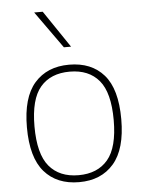

<svg xmlns="http://www.w3.org/2000/svg" viewBox="-56 -853 678 907"><g transform="rotate(-5 283.0 -399.5)"><path d="M59 -270Q59 -411.5 118.8 -479.8Q178.5 -548 283 -548Q388.5 -548 447.5 -480.8Q506.5 -413.5 506.5 -270Q506.5 -128.5 447 -59.8Q387.5 9 283 9Q177.5 9 118.2 -59Q59 -127 59 -270ZM470.5 -269Q470.5 -399.5 422 -457.2Q373.5 -515 283 -515Q192.5 -515 143.8 -457.8Q95 -400.5 95 -271.5Q95 -140.5 143.8 -82.2Q192.5 -24 283 -24Q373 -24 421.8 -81.8Q470.5 -139.5 470.5 -269ZM266 -632 140.5 -808H181L300 -632Z"/></g></svg>

Font: Encode Sans Semi Expanded Thin
Style: Regular
Weight: 250
Width: 6
Designer: Multiple Designers
Foundry: Impallari Type
Version: Version 2.000